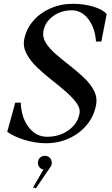

<svg xmlns="http://www.w3.org/2000/svg" viewBox="-20 -736 588 1008"><path d="M221 16Q168 16 111 -1Q54 -18 18 -44L60 -197H89Q92 -118 130.5 -68Q169 -18 227 -18Q292 -18 339.5 -52Q387 -86 397 -138Q403 -166 382 -195Q361 -224 325.5 -255Q290 -286 249 -318Q208 -350 173 -384Q138 -418 119 -454.5Q100 -491 107 -529Q118 -584 154 -626Q190 -668 244.5 -692Q299 -716 363 -716Q421 -716 470.5 -701Q520 -686 540 -662L512 -518H484Q479 -590 443.5 -636Q408 -682 357 -682Q301 -682 259 -651.5Q217 -621 208 -574Q202 -541 221 -510.5Q240 -480 274.5 -450.5Q309 -421 348 -390.5Q387 -360 421 -328Q455 -296 473.5 -260Q492 -224 484 -183Q473 -125 435.5 -80Q398 -35 342.5 -9.5Q287 16 221 16ZM169 252 153 249 208 154Q195 152 187 142Q179 132 179 119Q179 103 189.5 92.5Q200 82 216 82Q231 82 241.5 92.5Q252 103 252 119Q252 127 249 134L248 136Q246 140 243 143Z"/></svg>

Font: Wittgenstein-Italic Regular
Style: Italic
Weight: 400
Italic angle: -11°
Designer: Jörg Drees
Foundry: Jörg Drees
Version: Version 1.000; ttfautohint (v1.8.4.7-5d5b)